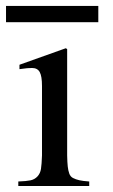

<svg xmlns="http://www.w3.org/2000/svg" viewBox="-45 -621 377 641"><path d="M16.1 0V-15.1Q43.5 -16.1 57.1 -19Q70.8 -22 80.1 -32Q89.4 -42 91.8 -57.1Q94.2 -72.3 95.2 -102.1V-334Q95.2 -366.7 87.6 -380.4Q80.1 -394 62 -394Q45.9 -394 27.8 -391.1L20 -390.1V-404.8L174.8 -460L179.2 -457V-102.1Q179.7 -78.1 181.2 -64.9Q182.6 -51.8 186.3 -41.5Q189.9 -31.2 199 -26.6Q208 -22 219.7 -19.3Q231.4 -16.6 252.9 -15.1V0ZM-24.9 -601.1H283.2V-546.9H-24.9Z"/></svg>

Font: Accordance
Style: Regular
Weight: 400
Version: Version 1.1 (build May 11, 2018) Miklal Software Solutions, 